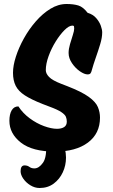

<svg xmlns="http://www.w3.org/2000/svg" viewBox="-20 -745 563 960"><path d="M255 13Q142 13 84.5 -32Q27 -77 27 -141Q27 -174 38.5 -193.5Q50 -213 72 -213Q94 -179 128.5 -153.5Q163 -128 200 -114.5Q237 -101 265 -101Q287 -101 300.5 -109.5Q314 -118 314 -137Q314 -150 309.5 -161Q305 -172 286.5 -184.5Q268 -197 227 -212L193 -225Q137 -247 104.5 -268Q72 -289 58.5 -316Q45 -343 45 -381Q45 -417 59.5 -462Q74 -507 99.5 -553Q125 -599 159 -638Q193 -677 232 -701Q271 -725 313 -725Q348 -725 372 -717.5Q396 -710 418 -681Q445 -673 461 -654.5Q477 -636 484 -616.5Q491 -597 491 -583Q491 -557 481 -524Q471 -491 459 -457Q447 -423 439 -394Q437 -385 433 -379Q429 -373 418 -373Q402 -373 379.5 -388.5Q357 -404 340 -429Q323 -454 323 -480Q323 -500 330 -524Q337 -548 344 -569.5Q351 -591 351 -602Q351 -609 350 -613Q349 -617 342 -617Q325 -617 302.5 -594.5Q280 -572 258.5 -537.5Q237 -503 223 -464.5Q209 -426 209 -394Q209 -377 225.5 -360Q242 -343 286 -326L317 -314Q389 -286 424 -260.5Q459 -235 469.5 -209.5Q480 -184 480 -157Q480 -77 419.5 -32Q359 13 255 13ZM178 195Q154 195 132 181.5Q110 168 96.5 148.5Q83 129 83 111Q83 82 103 82Q117 82 127 89.5Q137 97 152 97Q175 97 195 68.5Q215 40 210 -30L284 -48Q298 -27 304 -3.5Q310 20 310 43Q310 82 294 116.5Q278 151 248.5 173Q219 195 178 195Z"/></svg>

Font: Protest Riot
Style: Regular
Weight: 400
Designer: Octavio Pardo
Foundry: Ashler Design
Version: Version 2.005; ttfautohint (v1.8.4.7-5d5b)